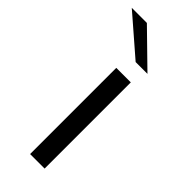

<svg xmlns="http://www.w3.org/2000/svg" viewBox="-248 -671 701 701"><g transform="rotate(45 103.0 -320.0)"><path d="M-33 -640H45L178 -510H117ZM82 0V-445H157V0Z"/></g></svg>

Font: CMU Sans Serif
Style: Medium
Weight: 500
Version: Version 0.7.0